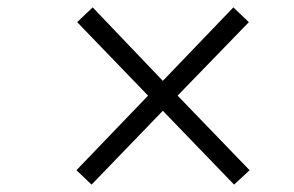

<svg xmlns="http://www.w3.org/2000/svg" viewBox="-20 -521 797 520"><path d="M231 -501 421 -302 612 -501 654 -461 461 -262 656 -60 614 -21 421 -221 228 -21 187 -60 381 -262 189 -461Z"/></svg>

Font: TitilliumText22L Lt
Style: Thin
Weight: 300
Designer: Campivisivi
Foundry: Campivisivi
Version: 1.000